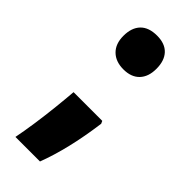

<svg xmlns="http://www.w3.org/2000/svg" viewBox="-221 -574 752 752"><g transform="rotate(45 155.5 -197.5)"><path d="M64 -440Q64 -485 87.5 -509.5Q111 -534 157 -534Q201 -534 224 -509.5Q247 -485 247 -440Q247 -396 223.5 -371.5Q200 -347 157 -347Q114 -347 89 -371.5Q64 -396 64 -440ZM241 -146 246 -135Q235 -53 218.5 15.5Q202 84 181 139H45Q53 99 60.5 47.5Q68 -4 73.5 -56Q79 -108 82 -146Z"/></g></svg>

Font: Noto Sans Sinhala ExtraCondensed Black
Style: Regular
Weight: 900
Width: 2
Designer: Jelle Bosma - Monotype Design Team
Foundry: Monotype Imaging Inc.
Version: Version 2.006; ttfautohint (v1.8.4.7-5d5b)